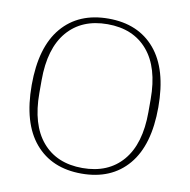

<svg xmlns="http://www.w3.org/2000/svg" viewBox="-80 -790 873 881"><g transform="rotate(10 356.0 -349.0)"><path d="M356 -14Q476 -14 543 -92.5Q610 -171 610 -319V-379Q610 -527 543 -605.5Q476 -684 356 -684Q236 -684 169 -605.5Q102 -527 102 -379V-319Q102 -171 169 -92.5Q236 -14 356 -14ZM356 12Q217 12 139 -80Q61 -172 61 -349Q61 -526 139 -618Q217 -710 356 -710Q495 -710 573 -618Q651 -526 651 -349Q651 -172 573 -80Q495 12 356 12Z"/></g></svg>

Font: IBM Plex Serif ExtLt
Style: Regular
Weight: 200
Designer: Mike Abbink, Paul van der Laan, Pieter van Rosmalen
Foundry: Bold Monday
Version: Version 3.001